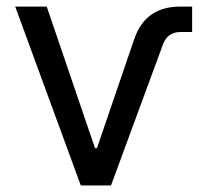

<svg xmlns="http://www.w3.org/2000/svg" viewBox="-20 -566 633 586"><path d="M226.6 0 26.4 -545.9H122.6L270 -113.8H275.9L389.2 -445.3Q407.2 -497.6 442.4 -521.7Q477.5 -545.9 529.8 -545.9H566.4V-468.3H531.2Q491.7 -468.3 477.5 -430.7L318.8 0Z"/></svg>

Font: Inter
Style: Regular
Weight: 400
Designer: Rasmus Andersson
Foundry: rsms
Version: Version 4.001;git-9221beed3